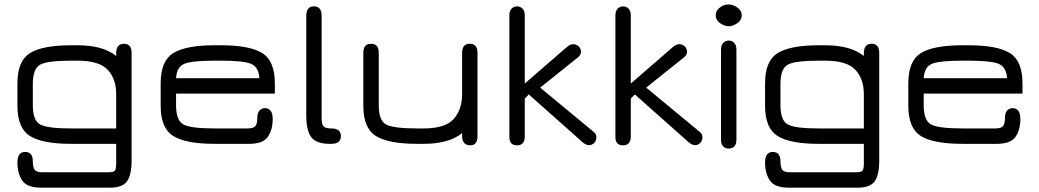

<svg xmlns="http://www.w3.org/2000/svg" viewBox="-20 -657 4745 877"><path d="M581.1 75.2Q581.1 142.6 560.1 171.4Q539.1 200.2 482.4 200.2H167Q103.5 200.2 81.5 167.5Q59.6 134.8 59.6 85.9Q59.6 37.1 94.7 37.1Q129.9 37.1 129.9 79.1Q129.9 108.4 138.7 119.1Q147.5 129.9 173.8 129.9H475.6Q498 129.9 504.4 122.6Q510.7 115.2 510.7 90.8V0H303.7Q174.8 0 117.2 -35.6Q59.6 -71.3 59.6 -173.8V-276.4Q59.6 -378.9 117.2 -414.6Q174.8 -450.2 305.7 -450.2H334Q450.2 -450.2 510.7 -401.4V-413.1Q510.7 -457 545.9 -457Q581.1 -457 581.1 -416ZM303.7 -70.3H510.7V-227.5Q510.7 -296.9 471.7 -338.4Q432.6 -379.9 334 -379.9H305.7Q197.3 -379.9 163.6 -361.8Q129.9 -343.8 129.9 -273.4V-176.8Q129.9 -106.4 163.6 -88.4Q197.3 -70.3 303.7 -70.3Z M1235.4 -276.4V-229.5H784.2V-176.8Q784.2 -106.4 817.9 -88.4Q851.6 -70.3 960.9 -70.3H1111.3Q1137.7 -70.3 1146.5 -81.1Q1155.3 -91.8 1155.3 -117.2Q1155.3 -142.6 1166 -152.8Q1176.8 -163.1 1190.4 -163.1Q1225.6 -162.1 1225.6 -113.3Q1225.6 -64.5 1203.6 -32.2Q1181.6 0 1118.2 0H960.9Q829.1 0 771.5 -35.6Q713.9 -71.3 713.9 -173.8V-276.4Q713.9 -378.9 771.5 -414.6Q829.1 -450.2 960.9 -450.2H989.3Q1120.1 -450.2 1177.7 -414.6Q1235.4 -378.9 1235.4 -276.4ZM989.3 -379.9H960.9Q855.5 -379.9 821.3 -365.2Q787.1 -350.6 784.2 -299.8H1165Q1161.1 -351.6 1126 -365.7Q1090.8 -379.9 989.3 -379.9Z M1493.2 0H1486.3Q1424.8 0 1401.9 -30.3Q1378.9 -60.5 1378.9 -129.9V-584Q1378.9 -627.9 1414.1 -627.9Q1449.2 -627.9 1449.2 -584V-115.2Q1449.2 -88.9 1458 -79.6Q1466.8 -70.3 1493.2 -70.3Q1537.1 -70.3 1537.1 -35.2Q1537.1 0 1493.2 0Z M1914.1 -70.3Q2014.6 -70.3 2052.7 -113.8Q2090.8 -157.2 2090.8 -226.6V-416Q2090.8 -457 2126 -457Q2161.1 -457 2161.1 -416V-35.2Q2161.1 6.8 2127.9 6.8Q2090.8 6.8 2090.8 -38.1V-48.8Q2030.3 0 1914.1 0H1885.7Q1754.9 0 1697.3 -35.6Q1639.6 -71.3 1639.6 -173.8V-416Q1639.6 -457 1674.8 -457Q1710 -457 1710 -416V-176.8Q1710 -106.4 1743.7 -88.4Q1777.3 -70.3 1885.7 -70.3Z M2690.4 -55.7Q2704.1 -45.9 2704.1 -30.3Q2704.1 -14.6 2694.3 -4.4Q2684.6 5.9 2670.4 5.9Q2656.2 5.9 2640.6 -7.8L2395.5 -225.6L2377 -207V-34.2Q2377 6.8 2341.8 6.8Q2306.6 6.8 2306.6 -31.2V-585.9Q2306.6 -608.4 2317.4 -618.2Q2328.1 -627.9 2341.8 -627.9Q2355.5 -627.9 2366.2 -618.2Q2377 -608.4 2377 -585.9V-275.4L2568.4 -441.4Q2584 -455.1 2598.1 -455.1Q2612.3 -455.1 2623 -445.3Q2633.8 -435.5 2633.8 -420.4Q2633.8 -405.3 2618.2 -393.6L2447.3 -256.8Z M3174.8 -55.7Q3188.5 -45.9 3188.5 -30.3Q3188.5 -14.6 3178.7 -4.4Q3168.9 5.9 3154.8 5.9Q3140.6 5.9 3125 -7.8L2879.9 -225.6L2861.3 -207V-34.2Q2861.3 6.8 2826.2 6.8Q2791 6.8 2791 -31.2V-585.9Q2791 -608.4 2801.8 -618.2Q2812.5 -627.9 2826.2 -627.9Q2839.8 -627.9 2850.6 -618.2Q2861.3 -608.4 2861.3 -585.9V-275.4L3052.7 -441.4Q3068.4 -455.1 3082.5 -455.1Q3096.7 -455.1 3107.4 -445.3Q3118.2 -435.5 3118.2 -420.4Q3118.2 -405.3 3102.5 -393.6L2931.6 -256.8Z M3273.4 -429.7Q3273.4 -452.1 3284.2 -461.9Q3294.9 -471.7 3308.6 -471.7Q3322.3 -471.7 3333 -461.9Q3343.8 -452.1 3343.8 -429.7V-19.5Q3343.8 21.5 3307.6 21.5Q3293.9 21.5 3283.7 12.2Q3273.4 2.9 3273.4 -19.5ZM3348.1 -551.3Q3328.1 -537.1 3308.6 -537.1Q3289.1 -537.1 3269 -551.3Q3249 -565.4 3249 -586.9Q3249 -608.4 3268.1 -622.6Q3287.1 -636.7 3307.6 -636.7Q3328.1 -636.7 3348.1 -622.6Q3368.2 -608.4 3368.2 -586.9Q3368.2 -565.4 3348.1 -551.3Z M3996.1 75.2Q3996.1 142.6 3975.1 171.4Q3954.1 200.2 3897.5 200.2H3582Q3518.6 200.2 3496.6 167.5Q3474.6 134.8 3474.6 85.9Q3474.6 37.1 3509.8 37.1Q3544.9 37.1 3544.9 79.1Q3544.9 108.4 3553.7 119.1Q3562.5 129.9 3588.9 129.9H3890.6Q3913.1 129.9 3919.4 122.6Q3925.8 115.2 3925.8 90.8V0H3718.8Q3589.8 0 3532.2 -35.6Q3474.6 -71.3 3474.6 -173.8V-276.4Q3474.6 -378.9 3532.2 -414.6Q3589.8 -450.2 3720.7 -450.2H3749Q3865.2 -450.2 3925.8 -401.4V-413.1Q3925.8 -457 3960.9 -457Q3996.1 -457 3996.1 -416ZM3718.8 -70.3H3925.8V-227.5Q3925.8 -296.9 3886.7 -338.4Q3847.7 -379.9 3749 -379.9H3720.7Q3612.3 -379.9 3578.6 -361.8Q3544.9 -343.8 3544.9 -273.4V-176.8Q3544.9 -106.4 3578.6 -88.4Q3612.3 -70.3 3718.8 -70.3Z M4650.4 -276.4V-229.5H4199.2V-176.8Q4199.2 -106.4 4232.9 -88.4Q4266.6 -70.3 4376 -70.3H4526.4Q4552.7 -70.3 4561.5 -81.1Q4570.3 -91.8 4570.3 -117.2Q4570.3 -142.6 4581.1 -152.8Q4591.8 -163.1 4605.5 -163.1Q4640.6 -162.1 4640.6 -113.3Q4640.6 -64.5 4618.7 -32.2Q4596.7 0 4533.2 0H4376Q4244.1 0 4186.5 -35.6Q4128.9 -71.3 4128.9 -173.8V-276.4Q4128.9 -378.9 4186.5 -414.6Q4244.1 -450.2 4376 -450.2H4404.3Q4535.2 -450.2 4592.8 -414.6Q4650.4 -378.9 4650.4 -276.4ZM4404.3 -379.9H4376Q4270.5 -379.9 4236.3 -365.2Q4202.1 -350.6 4199.2 -299.8H4580.1Q4576.2 -351.6 4541 -365.7Q4505.9 -379.9 4404.3 -379.9Z"/></svg>

Font: Jura
Style: DemiBold
Weight: 600
Version: Version 2.5